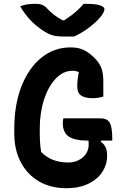

<svg xmlns="http://www.w3.org/2000/svg" viewBox="-20 -969 640 1009"><path d="M313 -347H509Q544 -347 557 -323.5Q570 -300 570 -239V-230H511L510 -224Q527 -212 535 -195Q543 -178 543 -151Q543 -115 529 -86Q515 -57 495 -38Q470 -13 428.5 3.5Q387 20 328 20Q246 20 184.5 -16Q123 -52 89 -117Q55 -182 55 -267V-292Q55 -418 92.5 -514.5Q130 -611 197 -665.5Q264 -720 351 -720Q392 -720 420.5 -706Q449 -692 474 -667Q502 -640 512.5 -612Q523 -584 523 -540V-462Q513 -458 498 -455.5Q483 -453 466 -453Q428 -453 407 -466.5Q386 -480 386 -514Q386 -534 388 -551.5Q390 -569 394 -590Q380 -597 361 -597Q312 -597 273 -556Q234 -515 211.5 -446Q189 -377 189 -293V-275Q189 -246 190.5 -221.5Q192 -197 196 -171Q249 -115 339 -115Q383 -115 414.5 -141.5Q446 -168 446 -211Q446 -222 445 -230Q371 -230 340.5 -252Q310 -274 310 -322Q310 -328 311 -335.5Q312 -343 313 -347ZM369 -777H313Q282 -777 259.5 -782.5Q237 -788 208 -807Q171 -831 141.5 -861.5Q112 -892 86 -936Q104 -943 122.5 -946Q141 -949 166 -949Q190 -949 204 -942.5Q218 -936 228 -924Q244 -907 261.5 -893Q279 -879 309 -862H317Q356 -887 380.5 -909Q405 -931 420 -949H426Q482 -949 505.5 -941Q529 -933 529 -921Q529 -914 523 -902Q517 -890 503 -874Q478 -846 442.5 -820Q407 -794 369 -777Z"/></svg>

Font: Recursive Mn Csl St
Style: Bold
Weight: 700
Monospace: yes
Version: Version 1.079;hotconv 1.0.112;makeotfexe 2.5.65598; ttfautoh